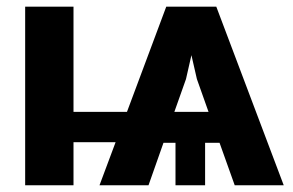

<svg xmlns="http://www.w3.org/2000/svg" viewBox="-20 -550 870 570"><path d="M631.8 -126H588.9V0H501V-126H465.3L420.9 0H275.4L323.2 -127.9H198.2V0H54.7V-530.3H198.2V-217.8H356.9L473.6 -530.3H622.1L822.3 0H676.8ZM599.1 -217.8 564.5 -315.4 548.3 -386.2 532.2 -315.4 497.6 -217.8Z"/></svg>

Font: Pretendard JP
Style: Bold
Weight: 700
Designer: Base glyphs from Inter by Rasmus Andersson; Hangeul glyphs from Noto Sans CJK(Source Han Sans) by Jang Soo-young and Kan
Foundry: Kil Hyung-jin
Version: Version 1.309